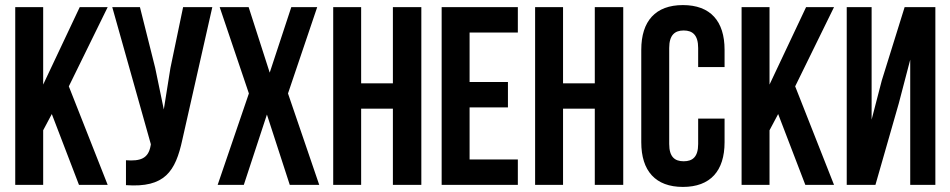

<svg xmlns="http://www.w3.org/2000/svg" viewBox="-20 -728 3741 756"><path d="M291 0H404L251 -388L404 -700H294L150 -395V-700H40V0H150V-215L184 -279Z M816 -700H701L651 -460L625 -297L591 -461L531 -700H422L574 -160L573 -154C564 -103 532 -93 476 -97V1C629 12 671 -53 698 -178Z M1127 -700 1042 -442 959 -700H845L960 -360L837 0H940L1031 -277L1121 0H1237L1114 -360L1229 -700Z M1402 -300H1527V0H1639V-700H1527V-400H1402V-700H1292V0H1402Z M1829 -600H2019V-700H1719V0H2019V-100H1829V-305H1980V-405H1829Z M2197 -300H2322V0H2434V-700H2322V-400H2197V-700H2087V0H2197Z M2729 -261V-161C2729 -110 2707 -93 2672 -93C2637 -93 2615 -110 2615 -161V-539C2615 -590 2637 -608 2672 -608C2707 -608 2729 -590 2729 -539V-464H2833V-532C2833 -645 2777 -708 2669 -708C2561 -708 2505 -645 2505 -532V-168C2505 -55 2561 8 2669 8C2777 8 2833 -55 2833 -168V-261Z M3151 0H3264L3111 -388L3264 -700H3154L3010 -395V-700H2900V0H3010V-215L3044 -279Z M3519 -321 3564 -493V0H3663V-700H3542L3452 -411L3412 -257V-700H3314V0H3427Z"/></svg>

Font: Bebas Neue
Style: Bold
Weight: 700
Designer: Ryoichi Tsunekawa
Foundry: Ryoichi Tsunekawa
Version: Version 1.300